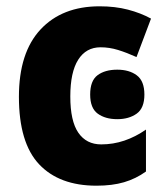

<svg xmlns="http://www.w3.org/2000/svg" viewBox="-20 -579 525 609"><path d="M286 10Q168 10 104 -58Q40 -126 40 -272Q40 -412 108.5 -485.5Q177 -559 296 -559Q345 -559 385.5 -548.5Q426 -538 459 -520L413 -398Q382 -412 354.5 -420.5Q327 -429 299 -429Q253 -429 228 -389.5Q203 -350 203 -273Q203 -195 228.5 -158Q254 -121 301 -121Q339 -121 374.5 -133Q410 -145 443 -168V-35Q411 -12 373.5 -1Q336 10 286 10ZM352 -358Q390 -358 414 -340Q438 -322 438 -279Q438 -236 413.5 -218.5Q389 -201 352 -201Q314 -201 290 -218.5Q266 -236 266 -279Q266 -323 289.5 -340.5Q313 -358 352 -358Z"/></svg>

Font: Noto Sans SemiCondensed ExtraBold
Style: Regular
Weight: 800
Width: 4
Designer: Monotype Design Team
Foundry: Monotype Imaging Inc.
Version: Version 2.013; ttfautohint (v1.8.4.7-5d5b)